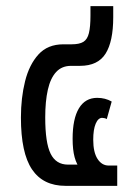

<svg xmlns="http://www.w3.org/2000/svg" viewBox="-20 -604 442 624"><path d="M193 0Q120 0 84 -53.5Q48 -107 48 -222Q48 -286 61.5 -340Q75 -394 105 -427Q135 -460 186 -460H213Q238 -460 251 -468Q264 -476 269 -496.5Q274 -517 274 -553V-584H348V-548Q348 -469 323 -429.5Q298 -390 240 -390H211Q181 -390 162.5 -370Q144 -350 135.5 -312.5Q127 -275 127 -222Q127 -140 144.5 -104.5Q162 -69 201 -69H254L243 -52Q229 -69 222.5 -93Q216 -117 216 -153Q216 -218 236.5 -252Q257 -286 296 -286Q322 -286 343 -274L327 -217Q324 -219 319.5 -220Q315 -221 312 -221Q299 -221 291 -202Q283 -183 283 -150Q283 -109 297 -87.5Q311 -66 333 -66H361V0Z"/></svg>

Font: Noto Sans Thai ExtraCondensed
Style: Regular
Weight: 400
Width: 2
Designer: Monotype Design Team
Foundry: Monotype Imaging Inc.
Version: Version 2.002